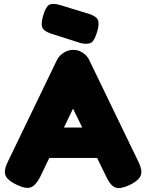

<svg xmlns="http://www.w3.org/2000/svg" viewBox="-20 -947 751 986"><path d="M690 -118Q705 -88 706 -67Q707 -46 693 -30Q679 -14 648 2Q600 25 574 16.5Q548 8 525 -41L355 -389L187 -40Q163 7 137 15.5Q111 24 64 1Q33 -14 18.5 -30Q4 -46 5 -67Q6 -88 21 -118L272 -638Q284 -662 307.5 -676.5Q331 -691 356 -691Q374 -691 389.5 -684.5Q405 -678 418 -666Q431 -654 439 -637ZM197 -136 273 -292H438L514 -136ZM397 -725 240 -775Q203 -788 196.5 -808Q190 -828 202 -868Q215 -912 232 -922Q249 -932 286 -922L439 -875Q476 -863 483.5 -842.5Q491 -822 478 -781Q465 -738 448.5 -728Q432 -718 397 -725Z"/></svg>

Font: Fredoka
Style: Bold
Weight: 700
Designer: Ben Nathan
Foundry: Milena B. Brandão, Ben Nathan
Version: Version 2.001